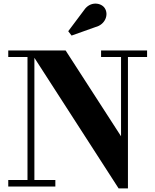

<svg xmlns="http://www.w3.org/2000/svg" viewBox="-20 -1028 856 1058"><path d="M506.5 -879C560.5 -893 580.5 -948 557 -983.5C537 -1013.5 477 -1023 443 -972L356 -856L374.5 -832ZM25.5 -36V0H285V-36H169.5V-709.5L633.5 10H685V-714H790.5V-750H537V-714H647V-277L341.5 -750H25.5V-714H131.5V-36Z"/></svg>

Font: Bodoni* 06
Style: Bold
Weight: 700
Version: Version 2.2